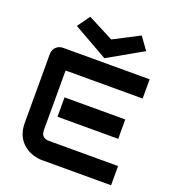

<svg xmlns="http://www.w3.org/2000/svg" viewBox="-163 -1066 1083 1192"><g transform="rotate(20 378.0 -469.5)"><path d="M650 -414H249V-286H650ZM707 -127H250C216 -127 198 -145 198 -178V-573H707V-700H135C99 -700 71 -672 71 -636V-178C71 -47 178 0 249 0H707ZM169 -857 398 -727 627 -857 568 -939 398 -851 228 -939Z"/></g></svg>

Font: Audiowide
Style: Regular
Weight: 400
Designer: Astigmatic (AOETI)
Foundry: Astigmatic (AOETI)
Version: Version 1.002